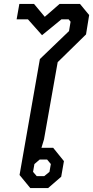

<svg xmlns="http://www.w3.org/2000/svg" viewBox="-20 -962 476 982"><path d="M80 -67 184 -660 333 -803 341 -851 331 -863H294L195 -782L123 -863H65L79 -942H154L209 -876L285 -942H389L436 -885L420 -786L275 -644L205 -249L192 -206H252L307 -138L293 -58L226 0H135ZM206 -61 233 -83 240 -123 221 -146H183L156 -123L149 -83L168 -61Z"/></svg>

Font: Chakra Petch Medium
Style: Italic
Weight: 500
Italic angle: -10°
Designer: Katatrad Aksorn Co.,Ltd.
Foundry: Cadson Demak Co.,Ltd.
Version: Version 1.000; ttfautohint (v1.6)